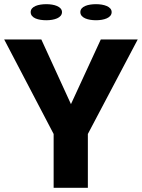

<svg xmlns="http://www.w3.org/2000/svg" viewBox="-31 -900 680 920"><path d="M-11 -711 226 -258V0H390V-258L629 -711H452L309 -401L167 -711ZM116 -842C116 -813 153 -803 191 -803C228 -803 266 -814 266 -842C266 -869 228 -880 191 -880C154 -880 116 -870 116 -842ZM354 -842C354 -814 391 -803 429 -803C466 -803 504 -814 504 -842C504 -869 466 -880 429 -880C392 -880 354 -870 354 -842Z"/></svg>

Font: Aerodynamic
Style: Bd
Weight: 500
Designer: Google
Version: Version 2.000980; 2014